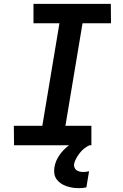

<svg xmlns="http://www.w3.org/2000/svg" viewBox="-20 -755 640 998"><path d="M455 0H53L52 -101H200L289 -634H154V-735H556L557 -634H409L320 -101H455ZM390 223Q373 223 357 220.5Q341 218 325 212.5Q309 207 296 198Q283 189 274 176.5Q265 164 262.5 147.5Q260 131 263 114Q268 83 287 54.5Q306 26 332.5 5Q359 -16 390 -28.5Q421 -41 452 -44L445 0Q430 7 417 17.5Q404 28 394 41Q384 54 376 68.5Q368 83 365 98Q364 108 367.5 116.5Q371 125 378 130Q385 135 394.5 137Q404 139 414 139Q421 139 428.5 138Q436 137 443 135L429 219Q419 221 409.5 222Q400 223 390 223Z"/></svg>

Font: Iosevka HT Extended
Style: Bold Italic
Weight: 700
Width: 7
Italic angle: -9°
Monospace: yes
Designer: Belleve Invis
Foundry: Belleve Invis
Version: Version 32.3.0; ttfautohint (v1.8.4)